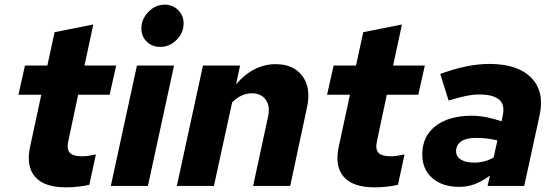

<svg xmlns="http://www.w3.org/2000/svg" viewBox="-20 -797 2382 823"><path d="M109 -168 157 -391H59L87 -516H183L214 -659L380 -692L342 -516H478L450 -391H315L273 -193Q265 -158 279 -142.5Q293 -127 332 -127Q344 -127 355 -128.5Q366 -130 391 -135L363 -5Q344 0 316.5 3Q289 6 262 6Q170 6 130.5 -39Q91 -84 109 -168Z M666 -596Q632 -596 609 -618.5Q586 -641 586 -675Q586 -715 616 -746Q646 -777 686 -777Q720 -777 743.5 -754Q767 -731 767 -697Q767 -656 737 -626Q707 -596 666 -596ZM726 -516 614 0H455L567 -516Z M738 0 850 -516H1009L992 -436Q1028 -478 1071 -500Q1114 -522 1161 -522Q1239 -522 1276.5 -470.5Q1314 -419 1296 -337L1224 0H1065L1129 -297Q1139 -341 1119.5 -369Q1100 -397 1060 -397Q1037 -397 1016 -387.5Q995 -378 975 -358L897 0Z M1432 -168 1480 -391H1382L1410 -516H1506L1537 -659L1703 -692L1665 -516H1801L1773 -391H1638L1596 -193Q1588 -158 1602 -142.5Q1616 -127 1655 -127Q1667 -127 1678 -128.5Q1689 -130 1714 -135L1686 -5Q1667 0 1639.5 3Q1612 6 1585 6Q1493 6 1453.5 -39Q1414 -84 1432 -168Z M1949 4Q1876 4 1833 -33.5Q1790 -71 1790 -135Q1790 -212 1846 -256Q1902 -300 1999 -301Q2032 -301 2065.5 -294.5Q2099 -288 2130 -277L2135 -302Q2145 -348 2119.5 -370Q2094 -392 2034 -392Q2008 -392 1976.5 -385.5Q1945 -379 1903 -366L1867 -480Q1927 -502 1979 -512.5Q2031 -523 2077 -523Q2199 -523 2257 -464Q2315 -405 2293 -303L2227 0H2070L2080 -44Q2043 -18 2013 -7Q1983 4 1949 4ZM1935 -148Q1935 -126 1955.5 -113Q1976 -100 2013 -100Q2035 -100 2056 -105.5Q2077 -111 2096 -122L2112 -195Q2093 -200 2069 -203Q2045 -206 2020 -206Q1979 -206 1957 -191Q1935 -176 1935 -148Z"/></svg>

Font: Red Hat Text
Style: Bold Italic
Weight: 700
Italic angle: -12°
Designer: Pentagram / MCKL
Foundry: Pentagram / MCKL
Version: Version 1.003; Red Hat Text Bold Italic